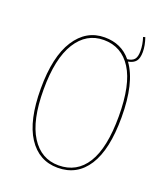

<svg xmlns="http://www.w3.org/2000/svg" viewBox="-140 -861 846 969"><g transform="rotate(20 282.5 -376.5)"><path d="M499 -340Q499 -167 442.5 -79Q386 9 282 9Q181 9 123.5 -79Q66 -167 66 -338Q66 -510 124.5 -600.5Q183 -691 282 -691Q372 -691 425 -626Q451 -629 462.5 -642.5Q474 -656 474 -687Q474 -723 462 -759L473 -762Q487 -722 487 -687Q487 -653 474 -637Q461 -621 433 -616Q499 -526 499 -340ZM484 -340Q484 -510 431 -593.5Q378 -677 282 -677Q189 -677 135 -591Q81 -505 81 -338Q81 -173 134.5 -88.5Q188 -4 282 -4Q380 -4 432 -87.5Q484 -171 484 -340Z"/></g></svg>

Font: Fira Sans Compressed Hair
Style: Regular
Weight: 100
Width: 1
Designer: bBox Type GmbH & Carrois Corporate GbR & Edenspiekermann AG
Foundry: bBox Type GmbH & Carrois Corporate GbR & Edenspiekermann AG
Version: Version 4.301